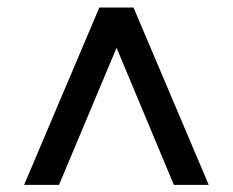

<svg xmlns="http://www.w3.org/2000/svg" viewBox="-20 -636 628 518"><path d="M45.1 -137.3H139.2L324.5 -578.4H264.7L449 -137.3H543.1L340.2 -615.7H248Z"/></svg>

Font: LL Pando Sans
Style: Bold
Weight: 700
Designer: Joshua Smith
Foundry: Joshua Smith
Version: Version 1.000;Glyphs 3.2.1 (3258)